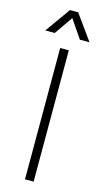

<svg xmlns="http://www.w3.org/2000/svg" viewBox="-134 -924 523 966"><g transform="rotate(15 127.5 -441.5)"><path d="M105 -685H150V-1H105ZM103 -882H146L240 -751H190L125 -846L59 -751H10Z"/></g></svg>

Font: Bellota Text Light
Style: Regular
Weight: 300
Designer: Kemie Guaida
Foundry: Kemie Guaida
Version: Version 4.001